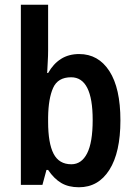

<svg xmlns="http://www.w3.org/2000/svg" viewBox="-20 -831 568 810"><path d="M183 -617Q183 -597 181.5 -571.5Q180 -546 179 -523H183Q205 -562 237.5 -582.5Q270 -603 314 -603Q395 -603 441.5 -531Q488 -459 488 -323Q488 -188 441.5 -114.5Q395 -41 313 -41Q269 -41 238.5 -59Q208 -77 183 -114H176L159 -51H68V-811H183ZM280 -505Q224 -505 204 -460Q184 -415 183 -336V-317Q183 -227 206 -182.5Q229 -138 281 -138Q324 -138 347.5 -184Q371 -230 371 -325Q371 -505 280 -505Z"/></svg>

Font: Noto Sans Tamil UI Condensed SemiBold
Style: Regular
Weight: 600
Width: 3
Designer: Jelle Bosma - Monotype Design Team
Foundry: Monotype Imaging Inc.
Version: Version 2.004; ttfautohint (v1.8.4.7-5d5b)